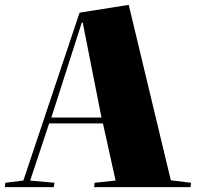

<svg xmlns="http://www.w3.org/2000/svg" viewBox="-24 -769 819 789"><path d="M505 -749 678 -28 761 -18 759 0H363L365 -18L451 -27L399 -262H178L100 -27L200 -18L197 0H-4L-2 -18L72 -27L303 -717ZM187 -286H393L316 -676H312Z"/></svg>

Font: Literata 72pt Black
Style: Italic
Weight: 900
Italic angle: -2°
Designer: Latin by Veronika Burian and Jose Scaglione. Greek by Irene Vlachou. Cyrillic by Vera Evstafieva
Foundry: TypeTogether
Version: Version 3.002